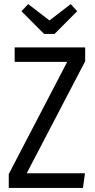

<svg xmlns="http://www.w3.org/2000/svg" viewBox="-20 -920 466 940"><path d="M326.2 -899.9 357.9 -865.2 247.1 -753.9H195.8L85 -865.2L118.2 -899.9L222.2 -819.8ZM397 -688V-620.1L110.8 -71.8H396L386.2 0H22.9V-67.9L309.1 -617.2H51.8V-688Z"/></svg>

Font: Fira Sans Compressed Book
Style: Regular
Weight: 350
Width: 1
Designer: Carrois Corporate & Edenspiekermann AG
Foundry: Carrois Corporate GbR & Edenspiekermann AG
Version: Version 4.203;PS 004.203;hotconv 1.0.88;makeotf.lib2.5.64775